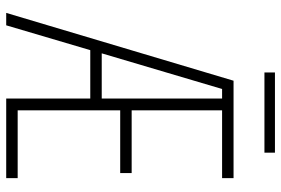

<svg xmlns="http://www.w3.org/2000/svg" viewBox="-160 -724 884 603"><g transform="rotate(90 281.5 -422.0)"><path d="M207 -811H459V-844H207ZM20 0H59L137 -264H289V0H539V-36H326V-358H523V-394H326V-678H539V-714H233ZM259 -678H289V-300H147Z"/></g></svg>

Font: Noto Sans Mono SemiCondensed ExtraLight
Style: Regular
Weight: 200
Width: 4
Designer: Monotype Design Team
Foundry: Monotype Imaging Inc.
Version: Version 2.014